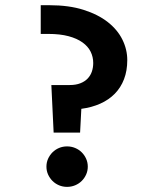

<svg xmlns="http://www.w3.org/2000/svg" viewBox="-20 -710 590 741"><path d="M471.2 -478Q471.2 -437 458.7 -404.5Q446.3 -372.1 423.1 -348.4Q399.9 -324.7 367.2 -310.1Q334.5 -295.4 293.9 -290L289.1 -198.2H187L178.2 -381.8H249Q272.9 -381.8 290.3 -388.7Q307.6 -395.5 318.6 -407.2Q329.6 -418.9 334.7 -434.3Q339.8 -449.7 339.8 -466.8Q339.8 -490.2 329.8 -510.5Q319.8 -530.8 298.6 -546.1Q277.3 -561.5 244.6 -570.3Q211.9 -579.1 166 -579.1H137.2V-689.9H170.9Q246.1 -689.9 302.2 -672.1Q358.4 -654.3 396 -624.8Q433.6 -595.2 452.4 -557.1Q471.2 -519 471.2 -478ZM318.8 -66.9Q318.8 -50.8 312.5 -36.6Q306.2 -22.5 295.4 -11.7Q284.7 -1 270 5.1Q255.4 11.2 238.8 11.2Q222.2 11.2 207.8 5.1Q193.4 -1 182.6 -11.7Q171.9 -22.5 165.5 -36.6Q159.2 -50.8 159.2 -66.9Q159.2 -83 165.5 -97.2Q171.9 -111.3 182.6 -122.1Q193.4 -132.8 207.8 -138.9Q222.2 -145 238.8 -145Q255.4 -145 270 -138.9Q284.7 -132.8 295.4 -122.1Q306.2 -111.3 312.5 -97.2Q318.8 -83 318.8 -66.9Z"/></svg>

Font: Code New Roman
Style: Bold
Weight: 700
Monospace: yes
Designer: Sam Radian
Foundry: Code New Roman
Version: Version 1.508 October 19, 2014